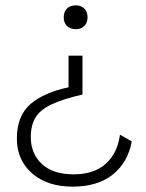

<svg xmlns="http://www.w3.org/2000/svg" viewBox="-20 -525 545 717"><path d="M251 172Q157 172 100 122.5Q43 73 43 -7Q43 -93 94 -136.5Q145 -180 236 -199V-317H288V-172Q214 -155 172 -135Q130 -115 112.5 -86Q95 -57 95 -13Q95 49 136.5 87.5Q178 126 255 126Q331 126 375 86.5Q419 47 428 -22L472 3Q458 81 401.5 126.5Q345 172 251 172ZM263 -416Q242 -416 230 -428Q218 -440 218 -460Q218 -481 230 -493Q242 -505 263 -505Q283 -505 295 -493Q307 -481 307 -460Q307 -440 295 -428Q283 -416 263 -416Z"/></svg>

Font: Work Sans Light
Style: Regular
Weight: 300
Designer: Wei Huang
Foundry: Wei Huang
Version: Version 2.012; ttfautohint (v1.8.3)